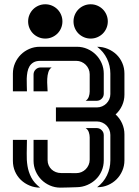

<svg xmlns="http://www.w3.org/2000/svg" viewBox="-20 -858 635 880"><path d="M550.3 -424.3Q550.3 -397.9 539.6 -374.3Q528.8 -350.6 509.8 -333.5Q528.8 -316.4 539.6 -292.5Q550.3 -268.6 550.3 -242.7V-123Q550.3 -97.7 540.5 -75.2Q530.8 -52.7 514.2 -36.1Q497.6 -19.5 475.1 -9.8Q452.6 0 427.2 0H425.3Q454.6 -22 470.2 -54.2Q485.8 -86.4 485.8 -123V-239.7Q485.8 -252.4 481 -263.7Q476.1 -274.9 467.8 -283.2Q459.5 -291.5 448.2 -296.4Q437 -301.3 424.3 -301.3H236.3V-365.7H424.3Q437 -365.7 448.2 -370.6Q459.5 -375.5 467.8 -383.8Q476.1 -392.1 481 -403.1Q485.8 -414.1 485.8 -426.8V-520.5Q485.8 -557.1 470.2 -589.4Q454.6 -621.6 425.3 -643.6Q451.2 -643.6 473.9 -634Q496.6 -624.5 513.7 -608.2Q530.8 -591.8 540.5 -569.3Q550.3 -546.9 550.3 -520.5ZM332.5 -643.6Q357.9 -643.6 380.4 -633.8Q402.8 -624 419.4 -607.4Q436 -590.8 445.8 -568.4Q455.6 -545.9 455.6 -520.5V-428.7Q455.6 -415 446 -405.5Q436.5 -396 422.9 -396H372.6Q382.8 -402.8 387 -414.8Q391.1 -426.8 391.1 -438V-517.6Q391.1 -530.3 386.2 -541.5Q381.3 -552.7 373 -561Q364.7 -569.3 353.5 -574.2Q342.3 -579.1 329.6 -579.1H165Q146 -579.1 134 -572.3Q122.1 -565.4 115.2 -554Q108.4 -542.5 105.7 -527.8Q103 -513.2 102.5 -497.6Q102.1 -481.9 102.8 -466.8Q103.5 -451.7 103.5 -439.5H39.1V-520.5Q39.1 -545.9 48.8 -568.4Q58.6 -590.8 75.2 -607.4Q91.8 -624 114.3 -633.8Q136.7 -643.6 162.1 -643.6ZM455.6 -123Q455.6 -97.2 446 -75Q436.5 -52.7 419.7 -36.4Q402.8 -20 380.4 -10.3Q357.9 -0.5 332.5 0Q313.5 0.5 294.7 1.2Q275.9 2 256.8 2Q231.4 2 209 -7.8Q186.5 -17.6 169.9 -34.2Q153.3 -50.8 143.6 -73.2Q133.8 -95.7 133.8 -121.1V-216.8H198.2V-124Q198.2 -111.3 203.1 -100.3Q208 -89.4 216.3 -81.5Q224.6 -73.7 235.8 -69.3Q247.1 -64.9 259.8 -64.9L329.6 -64.5Q342.3 -64.5 353.5 -69.3Q364.7 -74.2 373 -82.5Q381.3 -90.8 386.2 -102.1Q391.1 -113.3 391.1 -126V-228.5Q391.1 -240.2 387 -252.2Q382.8 -264.2 372.6 -271H422.9Q436.5 -271 446 -261.5Q455.6 -252 455.6 -238.3ZM164.1 2Q138.2 2 115.5 -7.6Q92.8 -17.1 75.7 -33.4Q58.6 -49.8 48.8 -72.3Q39.1 -94.7 39.1 -121.1V-216.8H103.5Q103.5 -185.1 102.5 -155Q101.6 -125 106 -97.4Q110.4 -69.8 123.3 -44.7Q136.2 -19.5 164.1 2ZM216.8 -548.8Q206.1 -542 201.7 -527.6Q197.3 -513.2 196.5 -496.6Q195.8 -480 197 -464.1Q198.2 -448.2 198.2 -439.5H133.8V-516.6Q133.8 -529.8 143.3 -539.3Q152.8 -548.8 166 -548.8ZM187.5 -838.4Q203.6 -838.4 218 -832.3Q232.4 -826.2 243.2 -815.4Q253.9 -804.7 260 -790.3Q266.1 -775.9 266.1 -759.8Q266.1 -743.7 260 -729.2Q253.9 -714.8 243.2 -704.1Q232.4 -693.4 218 -687.3Q203.6 -681.2 187.5 -681.2Q171.4 -681.2 157 -687.3Q142.6 -693.4 131.8 -704.1Q121.1 -714.8 115 -729.2Q108.9 -743.7 108.9 -759.8Q108.9 -775.9 115 -790.3Q121.1 -804.7 131.8 -815.4Q142.6 -826.2 157 -832.3Q171.4 -838.4 187.5 -838.4ZM395.5 -838.4Q411.6 -838.4 426 -832.3Q440.4 -826.2 451.2 -815.4Q461.9 -804.7 468 -790.3Q474.1 -775.9 474.1 -759.8Q474.1 -743.7 468 -729.2Q461.9 -714.8 451.2 -704.1Q440.4 -693.4 426 -687.3Q411.6 -681.2 395.5 -681.2Q379.4 -681.2 365 -687.3Q350.6 -693.4 339.8 -704.1Q329.1 -714.8 323 -729.2Q316.9 -743.7 316.9 -759.8Q316.9 -775.9 323 -790.3Q329.1 -804.7 339.8 -815.4Q350.6 -826.2 365 -832.3Q379.4 -838.4 395.5 -838.4Z"/></svg>

Font: Isar CAT
Style: Regular
Weight: 400
Designer: Digitized by Peter Wiegel
Foundry: CAT-Fonts, Peter Wiegel
Version: Version 1.000; ttfautohint (v1.3)